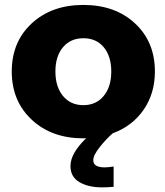

<svg xmlns="http://www.w3.org/2000/svg" viewBox="-20 -562 686 797"><path d="M326.2 12.2Q194.3 12.2 111.6 -65.2Q28.8 -142.6 28.8 -265.1Q28.8 -388.2 111.6 -464.8Q194.3 -541.5 326.2 -541.5Q458 -541.5 540.5 -464.8Q623 -388.2 623 -265.1Q623 -174.3 576.2 -106.4Q529.3 -38.6 448.2 -8.8Q420.9 14.6 394 48.6Q367.2 82.5 367.2 103Q367.2 132.8 414.6 132.8Q425.3 132.8 451.7 129.4V213.4Q428.2 215.8 404.3 215.8Q346.2 215.8 309.3 193.8Q272.5 171.9 272.5 127.4Q272.5 74.2 337.9 11.7Q334 12.2 326.2 12.2ZM326.2 -125.5Q378.9 -125.5 410.4 -163.6Q441.9 -201.7 441.9 -265.1Q441.9 -328.6 410.6 -366Q379.4 -403.3 326.2 -403.3Q272.9 -403.3 241.5 -366Q210 -328.6 210 -265.1Q210 -201.7 241.5 -163.6Q272.9 -125.5 326.2 -125.5Z"/></svg>

Font: Epilogue ExtraBold
Style: Regular
Weight: 800
Designer: Tyler Finck
Foundry: Etcetera Type Co
Version: Version 2.112